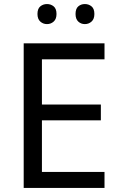

<svg xmlns="http://www.w3.org/2000/svg" viewBox="-20 -928 596 948"><path d="M496 0H97V-714H496V-635H187V-412H478V-334H187V-79H496ZM165 -859Q165 -885 179 -896.5Q193 -908 212 -908Q231 -908 245 -896.5Q259 -885 259 -859Q259 -834 245 -821.5Q231 -809 212 -809Q193 -809 179 -821.5Q165 -834 165 -859ZM353 -859Q353 -885 366.5 -896.5Q380 -908 399 -908Q418 -908 432 -896.5Q446 -885 446 -859Q446 -834 432 -821.5Q418 -809 399 -809Q380 -809 366.5 -821.5Q353 -834 353 -859Z"/></svg>

Font: Noto Sans Kaithi
Style: Regular
Weight: 400
Designer: Monotype Design Team
Foundry: Monotype Imaging Inc.
Version: Version 2.005; ttfautohint (v1.8.4.7-5d5b)